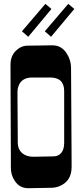

<svg xmlns="http://www.w3.org/2000/svg" viewBox="-20 -988 433 1008"><path d="M37.1 -138.7 35.2 -609.4V-648.9Q35.2 -693.8 63.5 -721.7Q90.8 -748 124.3 -748.3Q157.7 -748.5 183.6 -749L244.1 -750H255.9Q303.7 -750 331.1 -706.1Q353 -670.9 353 -631.8L355.5 -216.3L356 -111.8Q356 -35.2 290 -9.8Q270 -2 246.1 -2L127.9 0Q82.5 0 57.1 -39.1Q37.1 -69.3 37.1 -106.9ZM155.8 -165 258.8 -167Q298.3 -167 312 -204.1Q316.9 -217.8 316.9 -237.8V-509.8Q316.9 -581.1 243.2 -581.1H149.9Q94.2 -581.1 77.6 -537.6Q71.8 -522.5 71.8 -507.3V-473.6L73.2 -279.3V-242.2Q73.2 -201.2 100.1 -181.2Q121.6 -165 155.8 -165ZM250 -940.9 128.4 -794.9 95.2 -823.7 218.3 -967.8ZM370.1 -940.9 248 -794.9 215.3 -823.7 338.4 -967.8Z"/></svg>

Font: Smokum
Style: Regular
Weight: 400
Designer: Astigmatic (AOETI)
Foundry: Astigmatic (AOETI)
Version: Version 1.001